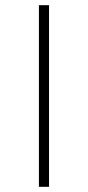

<svg xmlns="http://www.w3.org/2000/svg" viewBox="-20 -720 339 740"><path d="M169 0V-700H130V0Z"/></svg>

Font: Montserrat-Alt1 ExtLt
Style: Regular
Weight: 200
Designer: Differentunic
Foundry: Differentunic
Version: Version 7.222